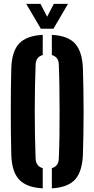

<svg xmlns="http://www.w3.org/2000/svg" viewBox="-20 -994 502 1022"><path d="M207.5 8.5Q120.5 4 81.2 -38.8Q42 -81.5 40 -174Q38.5 -228.5 38 -285.5Q37.5 -342.5 37.5 -400.2Q37.5 -458 38 -515Q38.5 -572 40 -627Q42 -719 81.2 -761.5Q120.5 -804 207.5 -808.5V-701Q189 -696 179.8 -683.5Q170.5 -671 169.5 -650.5Q167.5 -594 166.2 -530.5Q165 -467 165 -400.8Q165 -334.5 166.2 -270.8Q167.5 -207 169.5 -150.5Q170.5 -129.5 179.8 -116.8Q189 -104 207.5 -99ZM256 8.5V-99Q274 -104 283.2 -116.8Q292.5 -129.5 293 -150.5Q295.5 -207 296.5 -270.8Q297.5 -334.5 297.2 -400.8Q297 -467 296.2 -530.5Q295.5 -594 293 -650.5Q292.5 -671 283.2 -683.5Q274 -696 256 -701V-808.5Q342.5 -804 380.5 -761Q418.5 -718 421.5 -627Q423 -571.5 424 -514.5Q425 -457.5 425 -399.8Q425 -342 424 -285.2Q423 -228.5 421.5 -174Q418.5 -82.5 380.5 -39.5Q342.5 3.5 256 8.5ZM197.5 -841 119.5 -973.5H195.5L231 -905L266.5 -973.5H342L264.5 -841Z"/></svg>

Font: Big Shoulders Stencil Display Thin ExtraBold
Style: Regular
Weight: 800
Version: Version 2.001